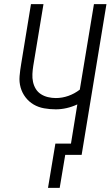

<svg xmlns="http://www.w3.org/2000/svg" viewBox="-20 -755 540 936"><path d="M271 161H214L250 -55H326L357 -246Q331 -234 304.5 -228Q278 -222 252 -222Q223 -222 195 -227Q167 -232 144 -245.5Q121 -259 104.5 -280.5Q88 -302 80.5 -328.5Q73 -355 75.5 -384Q78 -413 83 -442L131 -735H192L142 -433Q139 -414 138 -394Q137 -374 141 -355.5Q145 -337 154.5 -321.5Q164 -306 179.5 -296Q195 -286 214 -281.5Q233 -277 252 -277Q283 -277 313 -287.5Q343 -298 369 -318L438 -735H499L378 0H298Z"/></svg>

Font: Iosevka Light Oblique
Style: Regular
Weight: 300
Italic angle: -9°
Monospace: yes
Designer: Belleve Invis
Foundry: Belleve Invis
Version: Version 32.5.0; ttfautohint (v1.8.4)